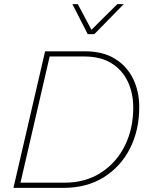

<svg xmlns="http://www.w3.org/2000/svg" viewBox="-20 -908 730 928"><path d="M45 0 198 -660H391Q476 -660 534 -625Q592 -590 622.5 -529Q653 -468 653 -390Q653 -279 608.5 -191Q564 -103 482 -51.5Q400 0 288 0ZM79 -25H291Q393 -25 468 -73.5Q543 -122 583.5 -204Q624 -286 624 -387Q624 -458 597.5 -514Q571 -570 518.5 -602.5Q466 -635 387 -635H220ZM404 -743 330 -888H356L422 -764L547 -888H578L436 -743Z"/></svg>

Font: Work Sans ExtraLight
Style: Italic
Weight: 200
Italic angle: -13°
Designer: Wei Huang
Foundry: Wei Huang
Version: Version 2.012; ttfautohint (v1.8.3)